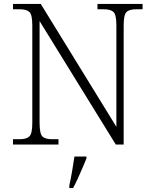

<svg xmlns="http://www.w3.org/2000/svg" viewBox="-20 -734 782 975"><path d="M46 0V-27H79Q115 -27 129.5 -41.5Q144 -56 144 -110V-605Q144 -659 129.5 -673Q115 -687 79 -687H46V-714H187L571 -90V-605Q571 -659 556.5 -673Q542 -687 506 -687H475V-714H704V-687H673Q636 -687 622 -672.5Q608 -658 608 -604V0H568L181 -627V-110Q181 -56 195 -41.5Q209 -27 245 -27H277V0ZM332 208Q340 172 346.5 133.5Q353 95 358 61H419V71Q410 92 398.5 119.5Q387 147 374.5 174Q362 201 351 221H332Z"/></svg>

Font: Noto Serif Tibetan ExtraLight
Style: Regular
Weight: 200
Designer: Monotype Design Team
Foundry: Monotype Imaging Inc.
Version: Version 2.103; ttfautohint (v1.8.4.7-5d5b)